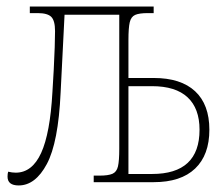

<svg xmlns="http://www.w3.org/2000/svg" viewBox="-20 -556 682 586"><path d="M37 10Q3 10 3 -17Q3 -22 3.5 -25.5Q4 -29 5 -32Q17 -29 28 -29Q78 -29 105.5 -89Q133 -149 140 -275Q142 -306 144 -343Q146 -380 147 -412Q148 -444 148 -461Q148 -493 136.5 -504.5Q125 -516 95 -516H71V-536H449V-516H431Q405 -516 392.5 -510.5Q380 -505 376 -488Q372 -471 372 -434V-318H449Q532 -318 575.5 -277.5Q619 -237 619 -160Q619 -83 575.5 -41.5Q532 0 449 0H266V-20H284Q310 -20 323 -25.5Q336 -31 340 -48Q344 -65 344 -102V-511H177L165 -273Q158 -121 123 -55.5Q88 10 37 10ZM372 -25H444Q589 -25 589 -160Q589 -225 552.5 -259Q516 -293 444 -293H372Z"/></svg>

Font: Noto Serif Condensed Thin
Style: Regular
Weight: 100
Width: 3
Designer: Monotype Design Team
Foundry: Monotype Imaging Inc.
Version: Version 2.013; ttfautohint (v1.8.4.7-5d5b)